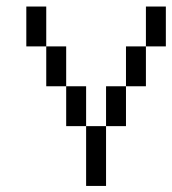

<svg xmlns="http://www.w3.org/2000/svg" viewBox="-20 -708 540 602"><path d="M250 -312.5V-125H312.5V-312.5ZM250 -312.5Q250 -312.5 250 -437.5H187.5Q187.5 -437.5 187.5 -312.5ZM312.5 -312.5H375Q375 -312.5 375 -437.5H312.5Q312.5 -437.5 312.5 -312.5ZM187.5 -437.5Q187.5 -437.5 187.5 -562.5H125Q125 -562.5 125 -437.5ZM375 -437.5H437.5Q437.5 -437.5 437.5 -562.5H375Q375 -562.5 375 -437.5ZM125 -562.5Q125 -562.5 125 -687.5H62.5Q62.5 -687.5 62.5 -562.5ZM437.5 -562.5H500Q500 -562.5 500 -687.5H437.5Q437.5 -687.5 437.5 -562.5Z"/></svg>

Font: CalcUnifontExMono
Style: Regular
Weight: 500
Version: Version 15.0.06